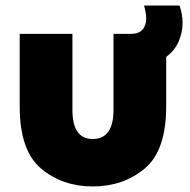

<svg xmlns="http://www.w3.org/2000/svg" viewBox="-20 -664 686 692"><path d="M51 -281V-542H241V-268Q241 -163 314 -163Q389 -163 389 -268V-542H452Q480 -542 493.5 -557Q507 -572 507 -598Q507 -617 499 -644H627Q638 -613 638 -582Q638 -546 623.5 -513.5Q609 -481 579 -459V-281Q579 -121 501.5 -56.5Q424 8 314 8Q205 8 128 -56.5Q51 -121 51 -281Z"/></svg>

Font: Chess Sans ExtraBold
Style: Regular
Weight: 800
Designer: Wolf Bōese
Foundry: Wolf Bōese
Version: Version 7.223